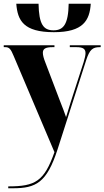

<svg xmlns="http://www.w3.org/2000/svg" viewBox="-22 -778 558 1026"><path d="M266 -606C423 -606 457 -669 463 -758H345C343 -648 317 -616 264 -616C210 -616 186 -648 184 -758H65C72 -669 103 -606 266 -606ZM22 218V228H48C170 228 228 198 285 22L439 -458C457 -512 472 -526 511 -526H516V-536H351V-526H387C421 -526 435 -517 435 -494C435 -483 431 -466 425 -446L356 -233C348 -207 340 -181 331 -152C323 -176 313 -202 298 -240L220 -445C212 -465 207 -483 207 -496C207 -517 221 -526 258 -526H269V-536H-2V-526H7C28 -526 36 -515 51 -479L269 35C214 191 167 218 22 218Z"/></svg>

Font: Noto Serif Display Condensed ExtraBold
Style: Regular
Weight: 800
Width: 3
Designer: Monotype Design Team
Foundry: Monotype Imaging Inc.
Version: Version 2.009